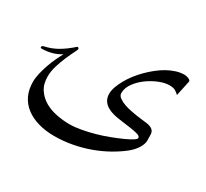

<svg xmlns="http://www.w3.org/2000/svg" viewBox="-133 -584 979 913"><g transform="rotate(30 356.5 -128.0)"><path d="M659.2 -307.6Q648.4 -317.9 637.7 -324Q627 -330.1 605 -330.1Q581.5 -330.1 550.8 -317.9Q520 -305.7 491.9 -285.4Q463.9 -265.1 444.6 -238.5Q425.3 -211.9 425.3 -183.6Q425.3 -169.4 439.5 -159.4Q453.6 -149.4 472.7 -142.8Q491.7 -136.2 511.7 -132.6Q531.7 -128.9 543 -127Q559.6 -124.5 574.2 -123Q588.9 -121.6 600.8 -119.9Q612.8 -118.2 621.8 -114.5Q630.9 -110.8 636.7 -104.5Q644 -97.2 644.8 -83Q645.5 -68.8 645.5 -50.3Q645.5 -29.8 630.9 -6.6Q616.2 16.6 592.3 35.6Q562 59.6 523.9 81.1Q485.8 102.5 441.9 118.7Q397.9 134.8 349.6 144Q301.3 153.3 251 153.3Q202.6 153.3 162.8 141.8Q123 130.4 94.2 108.4Q65.4 86.4 50 54.2Q34.7 22 34.7 -20Q34.7 -42 40.8 -67.6Q46.9 -93.3 55.9 -118.9Q64.9 -144.5 75.7 -167.2Q86.4 -189.9 95.2 -205.6Q73.2 -191.9 48.1 -184.6Q22.9 -177.2 -7.8 -176.8Q-15.1 -176.8 -15.1 -181.6Q-15.1 -189 -5.9 -191.4Q32.2 -199.2 65.4 -218.3Q98.6 -237.3 132.8 -268.1Q134.3 -269.5 135.7 -269.5Q139.2 -269.5 141.6 -267.3Q144 -265.1 144 -261.7Q144 -258.3 134.5 -239.7Q125 -221.2 113.3 -194.3Q101.6 -167.5 92 -136.2Q82.5 -105 82.5 -76.7Q82.5 -34.7 101.6 -6.6Q120.6 21.5 149.9 38.1Q179.2 54.7 215.1 61.5Q251 68.4 285.2 68.4Q314 68.4 348.9 62Q383.8 55.7 419.4 45.7Q455.1 35.6 487.8 22.9Q520.5 10.3 546.1 -1.2Q571.8 -12.7 587.2 -22.7Q602.5 -32.7 602.5 -38.1Q602.5 -43.9 597.9 -47.9Q593.3 -51.8 580.6 -54.9Q567.9 -58.1 543.2 -62Q518.6 -65.9 479.5 -70.8Q462.9 -72.8 444.8 -77.6Q426.8 -82.5 411.4 -91.6Q396 -100.6 386.5 -115.5Q377 -130.4 377 -152.3Q377 -169.9 384 -189.9Q391.1 -210 403.1 -231.7Q415 -253.4 431.4 -274.9Q447.8 -296.4 467.3 -315.9Q487.3 -335.9 508.8 -353Q530.3 -370.1 552.7 -382.6Q575.2 -395 597.9 -402.1Q620.6 -409.2 643.1 -409.2Q646.5 -409.2 652.1 -408.2Q657.7 -407.2 663.3 -405Q668.9 -402.8 673.1 -399.7Q677.2 -396.5 677.2 -392.1Z"/></g></svg>

Font: Accordance
Style: Regular
Weight: 400
Version: Version 1.1 (build May 11, 2018) Miklal Software Solutions, 